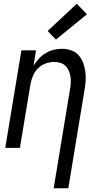

<svg xmlns="http://www.w3.org/2000/svg" viewBox="-20 -788 540 1023"><path d="M266 215 353 -312Q356 -329 357 -346Q358 -363 355.5 -379.5Q353 -396 346.5 -411Q340 -426 329 -437Q318 -448 302 -453Q286 -458 268 -458Q246 -458 222.5 -449.5Q199 -441 181.5 -423Q164 -405 155 -382.5Q146 -360 142 -337L86 0H8L94 -520H172L159 -438Q171 -458 187 -475.5Q203 -493 223.5 -505Q244 -517 266 -522.5Q288 -528 310 -528Q336 -528 360 -519.5Q384 -511 399.5 -493Q415 -475 423.5 -452Q432 -429 435 -404Q438 -379 436 -353Q434 -327 429 -301L344 215ZM278 -577 234 -623 389 -768 443 -712Z"/></svg>

Font: Iosevka SS04 Oblique
Style: Regular
Weight: 400
Italic angle: -9°
Monospace: yes
Designer: Belleve Invis
Foundry: Belleve Invis
Version: Version 19.0.0; ttfautohint (v1.8.4)